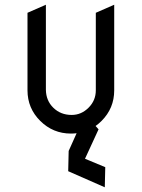

<svg xmlns="http://www.w3.org/2000/svg" viewBox="-20 -567 602 815"><path d="M426.8 142.6 424.8 228 269.5 159.7 271.5 73.7 305.2 -1.5Q293.5 0 281.2 0Q205.1 0 150.9 -53.7Q96.7 -107.4 96.7 -183.6V-512.7L174.8 -546.9V-185.1Q175.8 -139.6 206.1 -109.9Q237.3 -79.1 284.2 -79.1Q325.2 -79.1 356 -109.9Q386.7 -140.6 386.7 -183.6V-185.1V-512.7L464.8 -546.9V-183.6Q464.8 -107.4 411.1 -53.7Q398.9 -41.5 385.7 -32.2L398.4 -18.1L340.8 106.9Z"/></svg>

Font: NovaMono
Style: Regular
Weight: 400
Monospace: yes
Version: Version 1.2